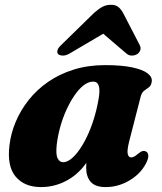

<svg xmlns="http://www.w3.org/2000/svg" viewBox="-20 -746 658 780"><path d="M504.5 -170.5Q495.5 -134 499 -120.2Q502.5 -106.5 512.5 -106.5Q519 -106.5 525 -109.8Q531 -113 540.5 -121Q552 -130.5 559 -132.2Q566 -134 573 -130.5Q582 -126 582.5 -113.8Q583 -101.5 573 -82Q550.5 -39 505.2 -12.5Q460 14 409.5 14Q367 14 348.5 -7.2Q330 -28.5 330 -65Q330 -77.5 331 -91Q332 -104.5 334.5 -119.5Q337 -134.5 340.5 -151Q344 -167.5 349 -185L362 -150Q346.5 -100 314 -63Q281.5 -26 238.2 -6Q195 14 146.5 14Q79.5 14 43.8 -28.2Q8 -70.5 18.5 -156Q24 -204 43.8 -251Q63.5 -298 96.5 -339.8Q129.5 -381.5 175.2 -413.2Q221 -445 279.2 -463.2Q337.5 -481.5 406.5 -481.5Q473 -481.5 516 -472.5Q559 -463.5 579 -448.5Q599 -433.5 596.5 -415Q594.5 -398.5 585 -391.5Q575.5 -384.5 565.8 -377.5Q556 -370.5 551.5 -353.5ZM210.5 -158.5Q206 -118 214.2 -102.5Q222.5 -87 236.5 -87Q251.5 -87 268 -99.8Q284.5 -112.5 301.2 -135.8Q318 -159 333.2 -190.8Q348.5 -222.5 360.8 -261.5Q373 -300.5 380.5 -343.5Q387 -380.5 381.2 -397.5Q375.5 -414.5 359 -414.5Q339 -414.5 319.2 -399Q299.5 -383.5 281.8 -357.2Q264 -331 249 -297.8Q234 -264.5 224.2 -228.5Q214.5 -192.5 210.5 -158.5ZM452 -640H363L493 -529Q503 -520 515.8 -520.2Q528.5 -520.5 538 -526.5Q546.5 -532.5 550 -542.5Q553.5 -552.5 546.5 -565L480 -693.5Q471 -709.5 460.2 -718Q449.5 -726.5 430.5 -726.5Q411 -726.5 395.5 -718Q380 -709.5 362 -693.5L230.5 -565Q216.5 -552.5 213.8 -542.5Q211 -532.5 216 -526.5Q222.5 -520.5 235.2 -520.2Q248 -520 263.5 -529Z"/></svg>

Font: Fraunces ExtraBold
Style: Italic
Weight: 800
Italic angle: -16°
Version: Version 1.000;[b76b70a41]